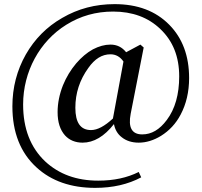

<svg xmlns="http://www.w3.org/2000/svg" viewBox="-20 -739 977 930"><path d="M441 171C526 171 600 154 664 120L652 94C596 122 531 136 456 136C351 136 266 105 199 43C128 -24 92 -116 92 -233C92 -392 172 -539 301 -619C370 -662 445 -683 528 -683C621 -683 698 -655 757 -598C818 -540 848 -464 848 -369C848 -282 828 -211 788 -158C753 -111 714 -88 669 -88C619 -88 600 -121 613 -188L676 -509L660 -523L591 -486C571 -511 546 -523 515 -523C487 -523 459 -515 430 -500C401 -484 374 -461 349 -432C322 -400 301 -365 285 -326C268 -283 259 -239 259 -196C259 -147 271 -110 295 -83C316 -60 345 -48 380 -48C434 -48 485 -78 532 -138C537 -111 550 -89 570 -74C591 -57 619 -48 652 -48C688 -48 724 -59 760 -81C800 -106 832 -140 855 -184C882 -235 896 -294 896 -361C896 -468 864 -554 800 -619C734 -686 646 -719 535 -719C442 -719 358 -697 281 -652C206 -609 148 -550 105 -475C62 -399 40 -315 40 -224C40 -98 79 1 157 72C229 138 324 171 441 171ZM421 -109C370 -109 345 -145 345 -217C345 -288 366 -352 408 -410C439 -454 474 -476 515 -476C541 -476 562 -464 578 -441L527 -165C487 -128 452 -109 421 -109Z"/></svg>

Font: AllPunType SemiBold
Style: Regular
Weight: 600
Version: 1.0